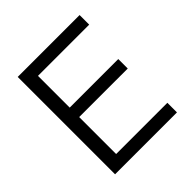

<svg xmlns="http://www.w3.org/2000/svg" viewBox="-194 -874 1018 1018"><g transform="rotate(-45 315.0 -365.0)"><path d="M93 0V-730H557V-658H173V-420H537V-349H173V-72H557V0Z"/></g></svg>

Font: M PLUS 2
Style: Regular
Weight: 400
Designer: Coji Morishita
Foundry: UNDERFOREST DESIGN
Version: Version 1.001